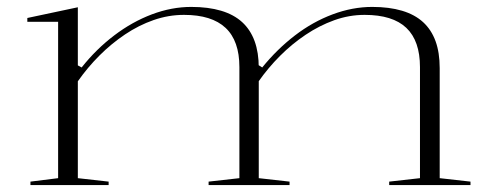

<svg xmlns="http://www.w3.org/2000/svg" viewBox="-20 -535 1421 555"><path d="M68 0V-10L148 -20V-472H59V-483L205 -514V-346L216 -340Q258 -393 310 -432.5Q362 -472 419 -493.5Q476 -515 533 -515Q582 -515 619 -504Q656 -493 680 -471Q704 -449 716 -416Q728 -383 728 -339V-20L817 -10V0H583V-10L672 -20V-341Q672 -417 632 -454.5Q592 -492 512 -492Q467 -492 424 -477Q381 -462 341.5 -435.5Q302 -409 267.5 -374.5Q233 -340 205 -300V-20L294 -10V0ZM1105 0V-10L1194 -20V-341Q1194 -417 1154.5 -454.5Q1115 -492 1034 -492Q989 -492 946 -476.5Q903 -461 863.5 -434.5Q824 -408 789.5 -373.5Q755 -339 727 -299V-347L738 -340Q781 -393 832.5 -432.5Q884 -472 941.5 -493.5Q999 -515 1056 -515Q1105 -515 1142 -504Q1179 -493 1203 -471Q1227 -449 1239 -416Q1251 -383 1251 -338V-20L1340 -10V0Z"/></svg>

Font: Kalnia SemiExpanded ExtraLight
Style: Regular
Weight: 250
Width: 6
Designer: Frida Medrano
Foundry: Frida Medrano
Version: Version 1.105